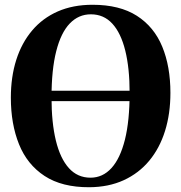

<svg xmlns="http://www.w3.org/2000/svg" viewBox="-20 -773 760 805"><path d="M354.5 12Q240 12.5 167 -35.2Q94 -83 59.8 -168Q25.5 -253 25.5 -363.5Q25.5 -450.5 48.2 -522Q71 -593.5 114.8 -645.2Q158.5 -697 222.2 -725Q286 -753 368 -753Q481.5 -753 553.8 -706.8Q626 -660.5 660.2 -577.5Q694.5 -494.5 694.5 -383.5Q694.5 -296.5 672 -224.2Q649.5 -152 605.8 -99.2Q562 -46.5 498.8 -17.5Q435.5 11.5 354.5 12ZM359.5 -28Q410.5 -28 447.2 -68.2Q484 -108.5 503.8 -187.5Q523.5 -266.5 523.5 -383.5Q523.5 -487 505.2 -560.8Q487 -634.5 451 -673.8Q415 -713 361 -713Q309.5 -713 272.5 -674.5Q235.5 -636 215.8 -558.5Q196 -481 196 -364Q196 -259 214.2 -183.8Q232.5 -108.5 268.8 -68.2Q305 -28 359.5 -28ZM649 -392.5V-349H71V-392.5Z"/></svg>

Font: Merriweather 96pt
Style: Bold
Weight: 700
Version: Version 2.100